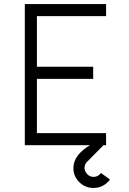

<svg xmlns="http://www.w3.org/2000/svg" viewBox="-20 -720 638 952"><path d="M525 170 481 138Q480 139 478.5 140.5Q477 142 475 144Q462 157 444 157Q426 157 413 144Q399 130 399 112Q399 95 413 81L505 -12H447Q404 11 380 35Q344 71 344 114Q344 154 373 183Q402 212 444 212Q485 212 514 183Q517 180 520 177Q523 174 525 170ZM103 0H506V-60H163V-329H442V-389H163V-640H506V-700H103Z"/></svg>

Font: Unageo Variable
Style: Regular
Weight: 300
Designer: Richard Sepsi
Foundry: Richard Sepsi
Version: Version 2.200